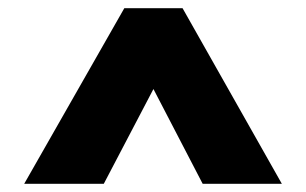

<svg xmlns="http://www.w3.org/2000/svg" viewBox="-20 -750 747 468"><path d="M39 -302 283 -730H425L667 -302H474L354 -533L233 -302Z"/></svg>

Font: REM
Style: Bold
Weight: 700
Designer: Octavio Pardo
Foundry: Ashler Design
Version: Version 1.005;gftools[0.9.28]